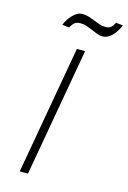

<svg xmlns="http://www.w3.org/2000/svg" viewBox="-133 -951 673 1013"><g transform="rotate(15 204.0 -444.5)"><path d="M251 -702 127 0H82L206 -702ZM99 -805Q104 -819 113 -833.5Q122 -848 133.5 -860Q145 -872 158.5 -880Q172 -888 187 -888Q207 -888 223.5 -882.5Q240 -877 256 -870.5Q272 -864 287.5 -858.5Q303 -853 321 -853Q341 -853 351.5 -862.5Q362 -872 370 -889L408 -885Q403 -871 394 -856Q385 -841 374 -829Q363 -817 349 -809Q335 -801 320 -801Q303 -801 288 -807Q273 -813 257.5 -819.5Q242 -826 225.5 -832Q209 -838 189 -838Q169 -838 157.5 -828Q146 -818 137 -801Z"/></g></svg>

Font: Fz Poppins ExtLt
Style: Italic
Weight: 200
Italic angle: -10°
Designer: Ninad Kale (Devanagari), Jonny Pinhorn (Latin)
Foundry: Indian Type Foundry
Version: Vit hóa bi Vntype.Com & FontZin.Com